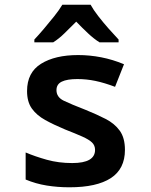

<svg xmlns="http://www.w3.org/2000/svg" viewBox="-20 -786 640 816"><path d="M275 10Q225 10 178.5 2.5Q132 -5 89 -23V-138Q129 -121 179 -107Q229 -93 287 -93Q384 -93 384 -149Q384 -168 371 -180.5Q358 -193 330 -205.5Q302 -218 256 -236Q208 -256 172 -276Q136 -296 115.5 -324.5Q95 -353 95 -399Q95 -478 154.5 -515Q214 -552 312 -552Q361 -552 410 -542.5Q459 -533 507 -513L469 -417Q424 -434 386 -442Q348 -450 309 -450Q265 -450 242.5 -439Q220 -428 220 -403Q220 -373 251 -358Q282 -343 344 -319Q391 -300 429 -280.5Q467 -261 489 -230.5Q511 -200 511 -149Q511 -68 451 -29Q391 10 275 10ZM126 -618Q144 -637 166.5 -663.5Q189 -690 210.5 -717Q232 -744 245 -766H365Q377 -744 398 -717Q419 -690 442 -664Q465 -638 484 -618V-606H403Q379 -621 354 -644.5Q329 -668 304 -694Q278 -668 254 -644.5Q230 -621 206 -606H126Z"/></svg>

Font: Noto Sans Mono SemiBold
Style: Regular
Weight: 600
Designer: Monotype Design Team
Foundry: Monotype Imaging Inc.
Version: Version 2.014; ttfautohint (v1.8.4.7-5d5b)